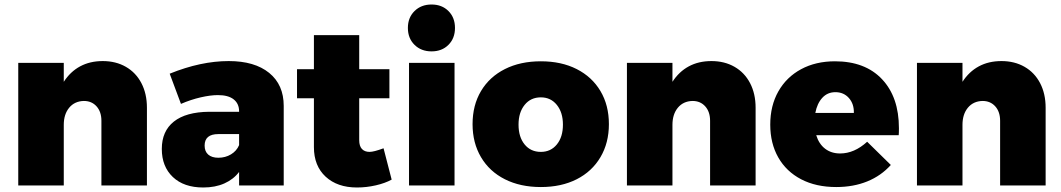

<svg xmlns="http://www.w3.org/2000/svg" viewBox="-20 -823 4706 852"><path d="M632 -345V0H430V-287Q430 -327 408.5 -351Q387 -375 352 -375Q311 -374 287 -345Q263 -316 263 -269V0H61V-544H263V-460Q292 -505 335.5 -528.5Q379 -552 436 -552Q494 -552 538.5 -526.5Q583 -501 607.5 -454Q632 -407 632 -345Z M1239 -353V0H1041V-60Q1016 -27 975.5 -9Q935 9 882 9Q796 9 747 -37.5Q698 -84 698 -162Q698 -241 751.5 -283.5Q805 -326 908 -327H1041V-329Q1041 -363 1017 -382Q993 -401 947 -401Q914 -401 870.5 -391Q827 -381 783 -362L733 -496Q871 -552 995 -552Q1110 -552 1174.5 -499.5Q1239 -447 1239 -353ZM1041 -179V-228H949Q888 -228 888 -177Q888 -151 904 -137Q920 -123 949 -123Q980 -123 1005 -138Q1030 -153 1041 -179Z M1718 -26Q1689 -10 1647.5 -0.5Q1606 9 1564 9Q1477 9 1425 -39Q1373 -87 1373 -170V-387H1298V-516H1373V-667H1574V-516H1708V-387H1574V-201Q1574 -175 1586 -162Q1598 -149 1620 -149Q1639 -149 1682 -165Z M1795 -544H1997V0H1795ZM1999 -699Q1999 -653 1970 -624Q1941 -595 1895 -595Q1849 -595 1819.5 -624Q1790 -653 1790 -699Q1790 -745 1819.5 -774Q1849 -803 1895 -803Q1941 -803 1970 -774Q1999 -745 1999 -699Z M2682 -272Q2682 -189 2644.5 -125.5Q2607 -62 2539 -27.5Q2471 7 2380 7Q2289 7 2220.5 -27.5Q2152 -62 2114.5 -125.5Q2077 -189 2077 -272Q2077 -356 2114.5 -419Q2152 -482 2220.5 -516.5Q2289 -551 2380 -551Q2471 -551 2539 -516.5Q2607 -482 2644.5 -419Q2682 -356 2682 -272ZM2281 -270Q2281 -215 2308 -182Q2335 -149 2380 -149Q2424 -149 2451 -182Q2478 -215 2478 -270Q2478 -324 2451 -357.5Q2424 -391 2380 -391Q2335 -391 2308 -357.5Q2281 -324 2281 -270Z M3333 -345V0H3131V-287Q3131 -327 3109.5 -351Q3088 -375 3053 -375Q3012 -374 2988 -345Q2964 -316 2964 -269V0H2762V-544H2964V-460Q2993 -505 3036.5 -528.5Q3080 -552 3137 -552Q3195 -552 3239.5 -526.5Q3284 -501 3308.5 -454Q3333 -407 3333 -345Z M3969 -254Q3969 -233 3968 -223H3602Q3614 -184 3641.5 -163Q3669 -142 3708 -142Q3771 -142 3828 -194L3933 -91Q3890 -43 3828.5 -18Q3767 7 3691 7Q3601 7 3535 -27.5Q3469 -62 3433.5 -124.5Q3398 -187 3398 -270Q3398 -354 3434 -417.5Q3470 -481 3535 -516Q3600 -551 3685 -551Q3819 -551 3894 -471.5Q3969 -392 3969 -254ZM3687 -414Q3652 -414 3629 -389Q3606 -364 3598 -322H3769Q3770 -362 3747 -388Q3724 -414 3687 -414Z M4620 -345V0H4418V-287Q4418 -327 4396.5 -351Q4375 -375 4340 -375Q4299 -374 4275 -345Q4251 -316 4251 -269V0H4049V-544H4251V-460Q4280 -505 4323.5 -528.5Q4367 -552 4424 -552Q4482 -552 4526.5 -526.5Q4571 -501 4595.5 -454Q4620 -407 4620 -345Z"/></svg>

Font: #9Slide03 Montserrat ExtraBold
Style: Regular
Weight: 800
Designer: Julieta Ulanovsky
Foundry: Julieta Ulanovsky
Version: Version 6.001